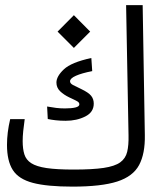

<svg xmlns="http://www.w3.org/2000/svg" viewBox="-20 -713 626 736"><path d="M257.8 2.4Q160.6 2.4 106 -12Q51.3 -26.4 29.1 -61.3Q6.8 -96.2 6.8 -157.7Q6.8 -204.6 19 -256.3H74.7Q71.3 -232.4 69.1 -211.2Q66.9 -189.9 66.9 -172.4Q66.9 -142.1 73.5 -121.1Q80.1 -100.1 99.9 -87.4Q119.6 -74.7 158.4 -68.8Q197.3 -63 262.2 -63Q334.5 -63 377.2 -69.3Q419.9 -75.7 440.7 -90.6Q461.4 -105.5 467.5 -130.9Q473.6 -156.2 472.7 -194.3L463.4 -693.4H526.9L535.2 -195.8Q536.6 -124 513.2 -80.3Q489.7 -36.6 429.2 -17.1Q368.7 2.4 257.8 2.4ZM231.9 -250Q210.4 -250 193.4 -252Q176.3 -253.9 163.1 -256.8L160.6 -304.7Q179.7 -301.3 195.6 -299.3Q211.4 -297.4 229 -297.4Q253.9 -297.4 269 -301Q284.2 -304.7 284.2 -313Q284.2 -319.8 276.9 -324.2Q269.5 -328.6 246.1 -339.4Q224.6 -349.6 210.4 -363.3Q196.3 -377 196.3 -396.5Q196.3 -420.4 224.9 -447.3Q253.4 -474.1 330.1 -490.7L333.5 -440.4Q293.5 -432.6 271 -422.6Q248.5 -412.6 248.5 -401.4Q248.5 -393.1 259.8 -387.2Q271 -381.3 290.5 -372.1Q319.3 -358.4 329.3 -345.9Q339.4 -333.5 339.4 -315.9Q339.4 -282.7 306.6 -266.4Q273.9 -250 231.9 -250ZM263.2 -529.3 200.7 -591.8 263.2 -654.8 325.7 -591.8Z"/></svg>

Font: Cascadia Mono PL Light
Style: Regular
Weight: 300
Monospace: yes
Designer: Aaron Bell
Foundry: Saja Typeworks
Version: Version 2404.023; ttfautohint (v1.8.4)